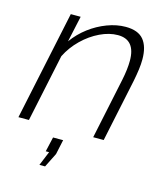

<svg xmlns="http://www.w3.org/2000/svg" viewBox="-108 -613 767 883"><g transform="rotate(15 276.0 -171.0)"><path d="M122 -520H169L142 -396Q171 -436 210 -465.5Q249 -495 294 -512Q339 -529 382 -529Q441 -529 467.5 -497Q494 -465 494 -404Q494 -381 490.5 -355Q487 -329 481 -299L418 0H368L429 -290Q440 -343 440 -383Q440 -483 357 -483Q316 -483 272 -462Q228 -441 190.5 -404.5Q153 -368 130 -322L62 0H12ZM162 187 190 119H174L190 49H238L223 119L189 187Z"/></g></svg>

Font: Raleway Light
Style: Italic
Weight: 300
Italic angle: -12°
Designer: Matt McInerney, Pablo Impallari, Rodrigo Fuenzalida
Foundry: Matt McInerney, Pablo Impallari, Rodrigo Fuenzalida
Version: Version 4.026